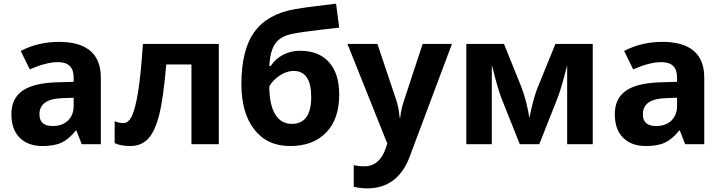

<svg xmlns="http://www.w3.org/2000/svg" viewBox="-20 -785 3928 1045"><path d="M528.8 0V-363.8C528.8 -494.1 448.2 -557.1 301.8 -557.1C225.1 -557.1 155.8 -540.5 92.8 -507.8L142.1 -407.2C201.2 -433.6 252.4 -446.8 295.9 -446.8C352.5 -446.8 380.9 -418.9 380.9 -363.8V-339.8L286.1 -336.9C122.6 -331.1 42 -278.8 42 -163.1C42 -107.9 57.1 -64.9 87.4 -35.2C117.2 -5.4 158.7 9.8 210.9 9.8C253.4 9.8 288.1 3.9 314.9 -8.8C341.3 -21 367.2 -42.5 392.1 -74.2H396L424.8 0ZM380.9 -208C380.9 -175.3 370.6 -148.9 350.1 -128.9C329.1 -108.9 301.8 -99.1 267.1 -99.1C218.8 -99.1 194.8 -120.1 194.8 -162.1C194.8 -220.7 236.8 -248.5 323.2 -251L380.9 -252.9Z M1170.9 -545.9H757.8C750.5 -437 742.2 -351.1 732.4 -289.1C722.2 -226.6 710.9 -182.1 698.7 -155.3C686 -128.4 670.4 -115.2 651.9 -115.2C635.7 -115.2 620.1 -118.7 604 -125V-5.9C626 4.4 654.3 9.8 689 9.8C729.5 9.8 762.2 -3.9 787.1 -30.8C812 -57.6 831.5 -101.1 846.7 -161.1C861.8 -221.2 874.5 -312 884.8 -434.1H1022V0H1170.9Z M1293.9 -327.1C1293.9 -222.2 1317.4 -139.6 1364.3 -80.1C1410.6 -20 1475.6 9.8 1559.1 9.8C1642.6 9.8 1708 -14.6 1755.4 -64C1802.7 -112.8 1826.2 -181.6 1826.2 -270C1826.2 -346.7 1807.6 -405.8 1770 -447.3C1732.4 -488.3 1680.2 -508.8 1612.8 -508.8C1547.9 -508.8 1487.8 -479 1453.1 -425.8H1445.8C1450.2 -496.6 1464.4 -536.6 1490.7 -562.5C1503.9 -575.7 1520.5 -585.4 1541 -592.8C1561.5 -599.6 1593.8 -606 1637.2 -611.8C1680.7 -617.7 1743.7 -625.5 1826.2 -634.8L1809.1 -765.1C1730.5 -754.9 1659.7 -748 1588.9 -735.8C1487.8 -718.8 1413.1 -677.7 1365.7 -612.8C1317.9 -547.9 1293.9 -452.6 1293.9 -327.1ZM1567.9 -110.8C1489.7 -110.8 1445.8 -182.6 1445.8 -314.9C1452.6 -328.1 1463.4 -341.8 1478 -355C1506.8 -381.3 1543 -398.9 1578.1 -398.9C1642.1 -398.9 1673.8 -351.6 1673.8 -256.8C1673.8 -159.7 1638.7 -110.8 1567.9 -110.8Z M2087.9 -3.9 2079.1 22.9C2057.1 87.9 2016.6 120.1 1963.9 120.1C1942.9 120.1 1923.3 118.2 1905.3 113.8V231.9C1930.2 237.3 1955.1 240.2 1981 240.2C2085.9 240.2 2166.5 183.6 2209 69.8L2439.9 -545.9H2280.3L2179.2 -238.8C2168.9 -209 2161.6 -177.7 2158.2 -144H2155.3C2151.9 -180.7 2146 -211.9 2137.2 -238.8L2034.2 -545.9H1871.1Z M3206.1 -545.9H3002.9C2945.3 -404.8 2913.1 -325.2 2905.8 -307.1C2898.4 -289.1 2892.1 -269.5 2886.2 -248.5C2879.9 -227.1 2871.6 -191.9 2860.8 -143.1C2857.9 -166 2852.5 -193.8 2844.2 -226.6C2835.9 -259.3 2826.7 -288.1 2816.9 -313L2723.1 -545.9H2518.1V0H2656.7V-430.2L2666 -397C2682.1 -332 2696.8 -281.7 2710.9 -246.1L2809.1 0H2915L3011.7 -244.1C3025.9 -279.3 3041.5 -331.1 3059.1 -399.9L3066.9 -430.2V0H3206.1Z M3813 0V-363.8C3813 -494.1 3732.4 -557.1 3585.9 -557.1C3509.3 -557.1 3439.9 -540.5 3377 -507.8L3426.3 -407.2C3485.4 -433.6 3536.6 -446.8 3580.1 -446.8C3636.7 -446.8 3665 -418.9 3665 -363.8V-339.8L3570.3 -336.9C3406.7 -331.1 3326.2 -278.8 3326.2 -163.1C3326.2 -107.9 3341.3 -64.9 3371.6 -35.2C3401.4 -5.4 3442.9 9.8 3495.1 9.8C3537.6 9.8 3572.3 3.9 3599.1 -8.8C3625.5 -21 3651.4 -42.5 3676.3 -74.2H3680.2L3709 0ZM3665 -208C3665 -175.3 3654.8 -148.9 3634.3 -128.9C3613.3 -108.9 3585.9 -99.1 3551.3 -99.1C3502.9 -99.1 3479 -120.1 3479 -162.1C3479 -220.7 3521 -248.5 3607.4 -251L3665 -252.9Z"/></svg>

Font: Noto Reveo Sans
Style: Bold
Weight: 700
Designer: Monotype Design team
Foundry: Monotype Imaging Inc.
Version: Version 1.04